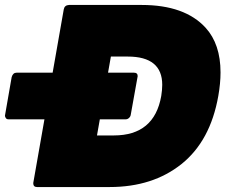

<svg xmlns="http://www.w3.org/2000/svg" viewBox="-117 -754 931 774"><path d="M390 -273H-83Q-90 -273 -93.5 -278Q-97 -283 -97 -288L-70 -443Q-65 -461 -50 -461H423Q438 -461 438 -447L410 -291Q409 -284 403 -278.5Q397 -273 390 -273ZM342 -208Q505 -208 533 -367Q537 -392 537 -412Q537 -526 398 -526H330L274 -208ZM325 0H32Q17 0 17 -16L140 -716Q143 -733 161 -734H454Q628 -734 712 -642Q772 -576 772 -462Q772 -418 763 -367Q731 -186 615 -93Q499 0 325 0Z"/></svg>

Font: YamahaIndonesia935. App Black
Style: Italic
Weight: 900
Italic angle: -10°
Designer: Dalton Maag Ltd
Foundry: Dalton Maag Ltd
Version: Version 1.002; January 01, 2024; Regular/Italic